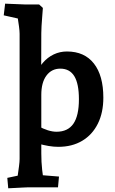

<svg xmlns="http://www.w3.org/2000/svg" viewBox="-27 -780 621 1033"><path d="M17.3 233 12.3 177 120.9 154 62.5 199Q65.1 186.5 68.6 162.7Q72.1 138.9 75.3 114.2Q78.5 89.5 78.5 75.5V-598.3Q78.5 -612.5 75.1 -638.5Q71.8 -664.5 67.5 -690.2Q63.2 -715.9 61.2 -727.2L119.6 -669.1L-6.9 -697.5L0.6 -760.3L107.5 -756H183.5L203.7 -737.4Q202.1 -715 200 -689Q197.8 -663.1 196.5 -639.7Q195.2 -616.4 195.2 -601.5L194.5 -355.5L161.5 -369.5Q177.9 -412.5 203.5 -442Q229 -471.6 262.1 -487.3Q295.3 -503 333.2 -503Q427.4 -503 478.2 -438.2Q529 -373.4 529 -254.7Q529 -173.6 499.3 -114.3Q469.6 -54.9 415.3 -22.5Q360.9 10 286.4 10Q261.5 10 233.9 5.3Q206.4 0.5 178.5 -7.2L177.6 -102.4Q205.1 -86.9 230.5 -79Q255.9 -71.2 276.9 -71.2Q338.1 -71.2 367.9 -114.4Q397.6 -157.5 397.6 -246.1Q397.6 -329.6 372.8 -370.2Q347.9 -410.7 297.4 -410.7Q250.8 -410.7 223 -373.5Q195.2 -336.4 195.2 -269.5V45.5Q195.2 92.2 199.8 133.5Q204.4 174.8 208 196.6L150.6 158.6L290.4 169.9L285 228H120.1Q113.3 228 96.1 229Q79 230 58 231Q36.9 232 17.3 233Z"/></svg>

Font: Andada Pro
Style: Regular
Weight: 400
Designer: Carolina Giovagnoli
Foundry: Huerta Tipografica
Version: Version 3.003